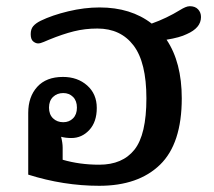

<svg xmlns="http://www.w3.org/2000/svg" viewBox="-20 -585 691 619"><path d="M71 -22V-221Q71 -273 100 -305Q129 -337 183 -337Q230 -337 261 -309.5Q292 -282 292 -237Q292 -192 268 -166Q244 -140 210 -140Q192 -140 177 -144Q182 -124 182 -109V-70Q237 -54 300 -54Q375 -54 413.5 -102.5Q452 -151 452 -268Q452 -384 410.5 -438.5Q369 -493 294 -493Q254 -493 218 -484Q182 -475 138 -457Q133 -455 121.5 -450Q110 -445 103 -445Q95 -445 87 -451.5Q79 -458 79 -475Q79 -491 87 -500.5Q95 -510 111 -518Q148 -536 200 -548.5Q252 -561 301 -561Q402 -561 469 -509Q517 -526 561 -553Q569 -558 577 -561.5Q585 -565 592 -565Q609 -565 618.5 -555Q628 -545 628 -530Q628 -495 582 -475Q560 -464 517 -457Q566 -384 566 -268Q566 -122 496 -54Q426 14 300 14Q185 14 71 -22ZM228 -238Q228 -260 215.5 -272.5Q203 -285 184 -285Q164 -285 151 -272.5Q138 -260 138 -238Q138 -216 151 -203.5Q164 -191 184 -191Q203 -191 215.5 -203.5Q228 -216 228 -238Z"/></svg>

Font: Maitree SemiBold
Style: Regular
Weight: 600
Designer: CadsonDemak Team
Foundry: CadsonDemak
Version: Version 1.001